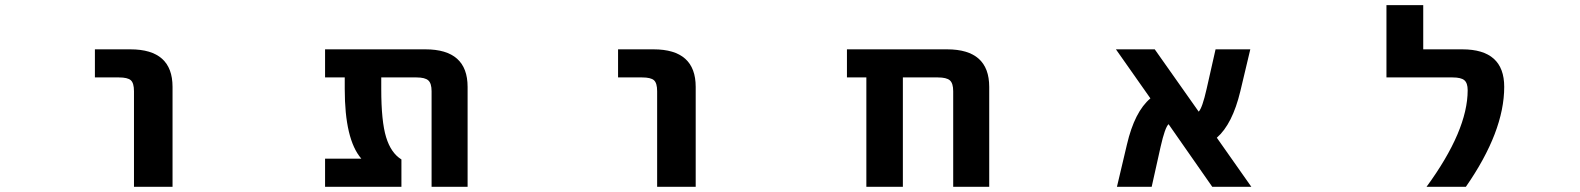

<svg xmlns="http://www.w3.org/2000/svg" viewBox="-20 -712 6040 734"><path d="M342.8 -416V-523.4H478.5Q639.6 -523.4 639.6 -379.9V2H492.2V-363.3Q492.2 -394.5 480 -405.3Q467.8 -416 434.6 -416Z M1767.6 2H1629.9V-363.3Q1629.9 -393.6 1617.2 -404.8Q1604.5 -416 1572.3 -416H1437.5V-372.1Q1437.5 -248 1456.1 -187.5Q1474.6 -127 1514.6 -102.5V2H1222.7V-105.5H1361.3Q1297.9 -178.7 1297.9 -372.1V-416H1222.7V-523.4H1606.4Q1767.6 -523.4 1767.6 -379.9Z M2342.8 -416V-523.4H2478.5Q2639.6 -523.4 2639.6 -379.9V2H2492.2V-363.3Q2492.2 -394.5 2480 -405.3Q2467.8 -416 2434.6 -416Z M3624 -363.3Q3624 -393.6 3611.3 -404.8Q3598.6 -416 3565.4 -416H3431.6V2H3292V-416H3217.8V-523.4H3600.6Q3761.7 -523.4 3761.7 -379.9V2H3624Z M4763.7 2H4614.3L4447.3 -237.3Q4433.6 -224.6 4417 -151.4L4382.8 2H4250L4288.1 -159.2Q4317.4 -285.2 4377.9 -335.9L4246.1 -523.4H4394.5L4562.5 -285.2Q4576.2 -298.8 4592.8 -372.1L4627 -523.4H4759.8L4721.7 -363.3Q4691.4 -237.3 4631.8 -185.5Z M5433.6 2Q5590.8 -212.9 5590.8 -367.2Q5590.8 -394.5 5578.1 -405.3Q5565.4 -416 5533.2 -416H5280.3V-692.4H5420.9V-523.4H5570.3Q5730.5 -523.4 5730.5 -379.9Q5730.5 -209 5584 2Z"/></svg>

Font: Gen Shin Gothic Monospace Bold
Style: Bold
Weight: 700
Designer: [Source Han Sans]
Ryoko NISHIZUKA  (kana & ideographs); Paul D. Hunt (Latin, Greek & Cyrillic); Wenlong ZHANG  (bopomofo
Version: Version 1.002.20150607